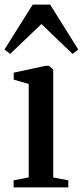

<svg xmlns="http://www.w3.org/2000/svg" viewBox="-34 -819 362 839"><path d="M25.5 0V-31L91.5 -44V-452L26 -471V-501.5L165.5 -531.5H179.5L198.5 -516V-43.5L264.5 -31V0ZM10.5 -583.5 -14.5 -602.5 109 -799H185L308 -602.5L283 -583.5L147 -714Z"/></svg>

Font: Merriweather 96pt Medium
Style: Regular
Weight: 500
Version: Version 2.100